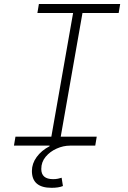

<svg xmlns="http://www.w3.org/2000/svg" viewBox="-20 -713 626 940"><path d="M232.4 206.5Q136.2 206.5 136.2 124Q136.2 87.9 159.4 55.9Q182.6 23.9 222.7 2.9V0H48.3L55.7 -43.9H231.4L337.9 -649.4H163.1L170.4 -693.4H568.4L561 -649.4H383.8L277.3 -43.9H453.6L446.3 0H322.8Q290 0 257.6 14.4Q225.1 28.8 203.6 54.4Q182.1 80.1 182.1 114.3Q182.1 164.1 240.2 164.1Q252.9 164.1 263.7 161.9Q274.4 159.7 281.7 157.2L288.1 197.8Q267.1 206.5 232.4 206.5Z"/></svg>

Font: Cascadia Mono ExtraLight
Style: Italic
Weight: 200
Italic angle: -10°
Monospace: yes
Designer: Aaron Bell
Foundry: Saja Typeworks
Version: Version 2404.023; ttfautohint (v1.8.4)